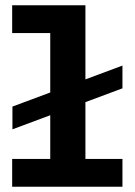

<svg xmlns="http://www.w3.org/2000/svg" viewBox="-20 -706 511 726"><path d="M27 -217V-303L443 -458V-372ZM170 -33V-686H303V-33ZM26 0V-105H443V0ZM26 -581V-686H294V-581Z"/></svg>

Font: BioRhyme SemiExpanded
Style: Bold
Weight: 700
Width: 6
Designer: Aoife Mooney
Foundry: Aoife Mooney Type
Version: Version 1.600;gftools[0.9.33]